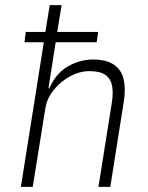

<svg xmlns="http://www.w3.org/2000/svg" viewBox="-20 -725 576 745"><path d="M61 0 150 -561H75L80 -601H156L173 -705H219L202 -601H361L355 -561H196L168 -382H171Q198 -442 244.5 -468Q291 -494 341 -494Q393 -494 422 -474Q451 -454 459.5 -418.5Q468 -383 461 -335L408 0H362L414 -327Q420 -364 415 -391.5Q410 -419 389.5 -434Q369 -449 327 -449Q289 -449 252 -429Q215 -409 188.5 -376Q162 -343 156 -305L107 0Z"/></svg>

Font: Nunito Sans 7pt Condensed ExtraLight
Style: Italic
Weight: 250
Width: 3
Italic angle: -9°
Designer: Vernon Adams
Foundry: Vernon Adams
Version: Version 3.101;gftools[0.9.27]